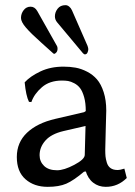

<svg xmlns="http://www.w3.org/2000/svg" viewBox="-20 -704 521 741"><path d="M310.1 -217.8 225.1 -198.2Q177.7 -187 155.3 -161.6Q132.8 -136.2 132.8 -105Q132.8 -80.6 150.1 -63.7Q167.5 -46.9 200.2 -46.9Q227.1 -46.9 266.8 -67.9Q306.6 -88.9 307.1 -106ZM310.1 -41H306.2V-43Q264.2 -7.3 235.8 4.9Q207.5 17.1 164.1 17.1Q111.8 17.1 78.4 -12.2Q44.9 -41.5 44.9 -98.1Q44.9 -154.3 84.2 -191.7Q123.5 -229 192.9 -245.1L304.2 -271Q311 -274.4 311 -275.9Q311 -306.6 304.7 -329.1Q298.3 -351.6 289.3 -363.5Q280.3 -375.5 266.8 -382.6Q253.4 -389.6 242.9 -391.4Q232.4 -393.1 219.2 -393.1Q171.4 -393.1 141.6 -367.2Q111.8 -341.3 101.1 -310.1L91.8 -311Q80.1 -334.5 75.2 -386.2Q96.7 -409.7 135.7 -428.2Q174.8 -446.8 225.1 -446.8Q250 -446.8 271.7 -442.9Q293.5 -439 315.9 -427.5Q338.4 -416 354.2 -397.7Q370.1 -379.4 380.1 -348.4Q390.1 -317.4 390.1 -276.9Q390.1 -273.4 388.2 -207.8Q386.2 -142.1 386.2 -126Q386.2 -110.4 387.2 -100.3Q388.2 -90.3 392.3 -76.4Q396.5 -62.5 406.7 -55.2Q417 -47.9 433.1 -47.9Q444.3 -47.9 460 -53.2L469.2 -17.1Q435.1 17.1 388.2 17.1Q360.4 17.1 339.6 1Q318.8 -15.1 310.1 -45.9ZM98.1 -678.2Q114.3 -678.2 124 -661.1L200.2 -525.9Q202.1 -522 202.1 -516.1Q202.1 -506.8 197.3 -501.5Q192.4 -496.1 189 -496.1Q187 -496.1 182.1 -501Q178.2 -504.9 138.7 -540Q99.1 -575.2 80.1 -597.4Q61 -619.6 61 -634.8Q61 -651.4 71.3 -664.8Q81.5 -678.2 98.1 -678.2ZM232.9 -684.1Q240.2 -684.1 247.1 -678.5Q253.9 -672.9 257.8 -664.1L317.9 -526.9Q320.8 -518.1 320.8 -514.2Q320.8 -507.8 317.6 -501Q314.5 -494.1 307.1 -494.1Q304.7 -494.1 299.8 -499L200.2 -618.2Q191.9 -628.4 191.9 -641.1Q191.9 -656.7 202.4 -670.4Q212.9 -684.1 232.9 -684.1Z"/></svg>

Font: Linear Smooth Low Contrast
Style: Regular
Weight: 500
Designer: Philipp H. Poll, Flanker
Foundry: Philipp H. Poll, reworked by Flanker
Version: Version 1.010 | FøM Fix